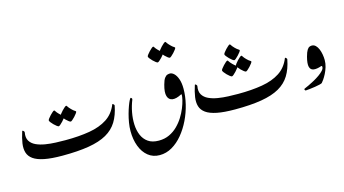

<svg xmlns="http://www.w3.org/2000/svg" viewBox="-124 -1460 4017 2244"><g transform="rotate(-15 1885.0 -338.0)"><path d="M470.2 4.9Q337.9 4.9 252.7 -12.2Q167.5 -29.3 121.1 -62.5Q74.7 -95.7 60.1 -144Q45.4 -192.4 54.7 -255.1Q64 -317.9 88.9 -394Q90.8 -399.9 97.4 -396.5Q104 -393.1 109.6 -385.7Q115.2 -378.4 113.8 -372.6Q102.1 -310.5 126 -270.8Q149.9 -231 198.2 -208.5Q246.6 -186 308.1 -176Q369.6 -166 433.3 -163.6Q497.1 -161.1 551.8 -161.1Q715.8 -161.1 843.3 -182.9Q970.7 -204.6 1057.9 -261.5Q1145 -318.4 1186.5 -423.8Q1189 -429.2 1195.1 -425.5Q1201.2 -421.9 1206.3 -415Q1211.4 -408.2 1210 -402.3Q1188.5 -291.5 1140.9 -213.9Q1093.3 -136.2 1008.3 -87.9Q923.3 -39.6 791.5 -17.3Q659.7 4.9 470.2 4.9ZM607.4 -434.6Q607.4 -428.2 595.9 -412.8Q584.5 -397.5 568.4 -380.1Q552.2 -362.8 537.6 -350.6Q522.9 -338.4 517.1 -338.4Q509.3 -338.4 493.7 -350.1Q478 -361.8 461.2 -378.7Q444.3 -395.5 432.6 -411.1Q420.9 -426.8 420.9 -434.6Q420.9 -441.4 432.4 -456.8Q443.8 -472.2 460 -489.3Q476.1 -506.3 490.5 -518.6Q504.9 -530.8 511.2 -530.8Q516.6 -530.8 524.4 -517.1Q532.2 -503.4 556.2 -479Q580.1 -455.6 593.8 -447.8Q607.4 -439.9 607.4 -434.6ZM757.3 -451.7Q757.3 -445.3 745.8 -429.7Q734.4 -414.1 718.3 -396.7Q702.1 -379.4 687.5 -367.2Q672.9 -355 667 -355Q659.2 -355 643.6 -366.7Q627.9 -378.4 611.1 -395.3Q594.2 -412.1 582.5 -428Q570.8 -443.8 570.8 -451.7Q570.8 -458.5 582.3 -473.9Q593.8 -489.3 609.9 -506.3Q626 -523.4 640.6 -535.6Q655.3 -547.9 661.6 -547.9Q666.5 -547.9 674.6 -533.9Q682.6 -520 706.5 -496.1Q730 -472.2 743.7 -464.6Q757.3 -457 757.3 -451.7Z M1918.5 -856Q1918.5 -849.6 1907 -834.2Q1895.5 -818.8 1879.4 -801.5Q1863.3 -784.2 1848.6 -772Q1834 -759.8 1828.1 -759.8Q1820.3 -759.8 1804.7 -771.5Q1789.1 -783.2 1772.2 -800Q1755.4 -816.9 1743.7 -832.5Q1731.9 -848.1 1731.9 -856Q1731.9 -862.8 1743.4 -878.2Q1754.9 -893.6 1771 -910.6Q1787.1 -927.7 1801.5 -939.9Q1815.9 -952.1 1822.3 -952.1Q1827.6 -952.1 1835.4 -938.5Q1843.3 -924.8 1867.2 -900.4Q1891.1 -877 1904.8 -869.1Q1918.5 -861.3 1918.5 -856ZM2068.4 -873Q2068.4 -866.7 2056.9 -851.1Q2045.4 -835.4 2029.3 -818.1Q2013.2 -800.8 1998.5 -788.6Q1983.9 -776.4 1978 -776.4Q1970.2 -776.4 1954.6 -788.1Q1939 -799.8 1922.1 -816.7Q1905.3 -833.5 1893.6 -849.4Q1881.8 -865.2 1881.8 -873Q1881.8 -879.9 1893.3 -895.3Q1904.8 -910.6 1920.9 -927.7Q1937 -944.8 1951.7 -957Q1966.3 -969.2 1972.7 -969.2Q1977.5 -969.2 1985.6 -955.3Q1993.7 -941.4 2017.6 -917.5Q2041 -893.6 2054.7 -886Q2068.4 -878.4 2068.4 -873ZM2000.5 -322.3Q2000.5 -325.2 1998.3 -327.6Q1996.1 -330.1 1990.7 -327.1Q1926.3 -293 1881.8 -299.6Q1837.4 -306.2 1823 -353.5Q1808.6 -400.9 1833.5 -489.7Q1847.7 -543 1865 -565.7Q1882.3 -588.4 1899.4 -593.3Q1916.5 -598.1 1929.7 -598.1Q1954.6 -598.1 1979.7 -574.2Q2004.9 -550.3 2021.7 -502.9Q2038.6 -455.6 2038.6 -385.3Q2038.6 -295.4 2015.6 -200.2Q1992.7 -105 1950.2 -17.1Q1907.7 70.8 1849.6 140.9Q1791.5 210.9 1720.9 252Q1650.4 293 1571.3 293Q1489.7 293 1431.4 245.8Q1373 198.7 1342.3 117.2Q1311.5 35.6 1311.5 -66.4Q1311.5 -115.2 1320.3 -167.7Q1329.1 -220.2 1342.5 -269Q1356 -317.9 1370.4 -356.9Q1384.8 -396 1396.7 -418.9Q1408.7 -441.9 1413.6 -441.9Q1417.5 -441.9 1424.6 -434.8Q1431.6 -427.7 1427.2 -416.5Q1400.4 -350.1 1386.2 -275.6Q1372.1 -201.2 1375 -129.9Q1377.9 -58.6 1402.1 -0.7Q1426.3 57.1 1475.6 91.8Q1524.9 126.5 1604.5 126.5Q1674.8 126.5 1731.4 100.1Q1788.1 73.7 1832 30.3Q1876 -13.2 1908 -64.5Q1939.9 -115.7 1960.4 -166.5Q1981 -217.3 1990.7 -258.5Q2000.5 -299.8 2000.5 -322.3Z M2559.1 4.9Q2426.8 4.9 2341.6 -12.2Q2256.3 -29.3 2210 -62.5Q2163.6 -95.7 2148.9 -144Q2134.3 -192.4 2143.6 -255.1Q2152.8 -317.9 2177.7 -394Q2179.7 -399.9 2186.3 -396.5Q2192.9 -393.1 2198.5 -385.7Q2204.1 -378.4 2202.6 -372.6Q2190.9 -310.5 2214.8 -270.8Q2238.8 -231 2287.1 -208.5Q2335.4 -186 2397 -176Q2458.5 -166 2522.2 -163.6Q2585.9 -161.1 2640.6 -161.1Q2804.7 -161.1 2932.1 -182.9Q3059.6 -204.6 3146.7 -261.5Q3233.9 -318.4 3275.4 -423.8Q3277.8 -429.2 3283.9 -425.5Q3290 -421.9 3295.2 -415Q3300.3 -408.2 3298.8 -402.3Q3277.3 -291.5 3229.7 -213.9Q3182.1 -136.2 3097.2 -87.9Q3012.2 -39.6 2880.4 -17.3Q2748.5 4.9 2559.1 4.9ZM2714.4 -474.6Q2714.4 -468.3 2702.9 -452.6Q2691.4 -437 2675.3 -419.7Q2659.2 -402.3 2644.5 -390.1Q2629.9 -377.9 2623.5 -377.9Q2615.7 -377.9 2600.1 -389.6Q2584.5 -401.4 2567.9 -418.2Q2551.3 -435.1 2539.6 -450.9Q2527.8 -466.8 2527.8 -474.6Q2527.8 -481 2539.3 -496.3Q2550.8 -511.7 2566.7 -528.8Q2582.5 -545.9 2597.2 -558.1Q2611.8 -570.3 2618.2 -570.3Q2623.5 -570.3 2631.3 -556.6Q2639.2 -543 2663.1 -518.6Q2686.5 -495.1 2700.4 -487.3Q2714.4 -479.5 2714.4 -474.6ZM2886.7 -486.8Q2886.7 -480.5 2875.2 -464.8Q2863.8 -449.2 2847.7 -431.9Q2831.5 -414.6 2816.9 -402.3Q2802.2 -390.1 2795.9 -390.1Q2788.1 -390.1 2772.5 -401.9Q2756.8 -413.6 2740.2 -430.4Q2723.6 -447.3 2711.9 -463.1Q2700.2 -479 2700.2 -486.8Q2700.2 -493.7 2711.7 -509Q2723.1 -524.4 2739 -541.5Q2754.9 -558.6 2769.5 -570.8Q2784.2 -583 2790.5 -583Q2795.9 -583 2803.7 -569.1Q2811.5 -555.2 2835.4 -531.2Q2858.9 -507.3 2872.8 -499.8Q2886.7 -492.2 2886.7 -486.8ZM2789.6 -649.4Q2789.6 -643.1 2778.1 -627.7Q2766.6 -612.3 2750.5 -595Q2734.4 -577.6 2719.7 -565.4Q2705.1 -553.2 2699.2 -553.2Q2691.4 -553.2 2675.8 -564.9Q2660.2 -576.7 2643.3 -593.5Q2626.5 -610.4 2614.7 -626Q2603 -641.6 2603 -649.4Q2603 -656.2 2614.5 -671.6Q2626 -687 2642.1 -704.1Q2658.2 -721.2 2672.6 -733.4Q2687 -745.6 2693.4 -745.6Q2698.7 -745.6 2706.5 -731.9Q2714.4 -718.3 2738.3 -693.8Q2761.7 -670.4 2775.6 -662.6Q2789.6 -654.8 2789.6 -649.4Z M3615.2 -484.4Q3642.6 -484.4 3662.1 -465.3Q3681.6 -446.3 3694.3 -415.8Q3707 -385.3 3713.1 -349.9Q3719.2 -314.5 3719.2 -281.2Q3719.2 -239.3 3706.8 -198.5Q3694.3 -157.7 3676.5 -123Q3658.7 -88.4 3641.8 -64.2Q3625 -40 3616.2 -31.2Q3610.8 -25.9 3585.7 -19.8Q3560.5 -13.7 3527.3 -8.5Q3494.1 -3.4 3463.1 0Q3432.1 3.4 3414.6 4.4Q3406.7 4.9 3402.3 -5.6Q3397.9 -16.1 3405.8 -19.5Q3428.2 -28.8 3461.9 -44.7Q3495.6 -60.5 3532 -80.8Q3568.4 -101.1 3600.1 -123.5Q3631.8 -146 3651.9 -168.2Q3671.9 -190.4 3671.9 -210.4Q3671.9 -227.5 3660.2 -223.6Q3603 -203.6 3565.9 -209Q3528.8 -214.4 3518.3 -253.4Q3507.8 -292.5 3529.3 -373.5Q3543.5 -426.3 3558.3 -449.5Q3573.2 -472.7 3587.6 -478.5Q3602.1 -484.4 3615.2 -484.4Z"/></g></svg>

Font: Awami Nastaliq
Style: Regular
Weight: 400
Designer: Peter Martin, SIL International
Foundry: SIL International
Version: Version 3.100